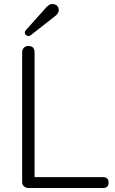

<svg xmlns="http://www.w3.org/2000/svg" viewBox="-20 -940 573 960"><path d="M495.1 0H123Q109.9 0 100.3 -8.1Q90.8 -16.1 90.8 -27.8V-678.2Q90.8 -692.4 99.4 -701.2Q107.9 -710 122.1 -710Q152.8 -710 152.8 -678.2V-54.2H495.1Q522.9 -54.2 522.9 -27.1Q522.9 0 495.1 0ZM109.9 -790 212.9 -904.8Q227.1 -919.9 241.7 -919.9Q256.3 -919.9 265.1 -911.4Q273.9 -902.8 273.9 -888.4Q273.9 -874 254.9 -858.9L133.8 -764.2Q128.9 -759.8 122.1 -759.8Q115.2 -759.8 109.6 -764.9Q104 -770 104 -777.1Q104 -784.2 109.9 -790Z"/></svg>

Font: Nunito-Light
Style: Regular
Weight: 300
Designer: Vernon Adams
Foundry: newtypography
Version: Version 3.000